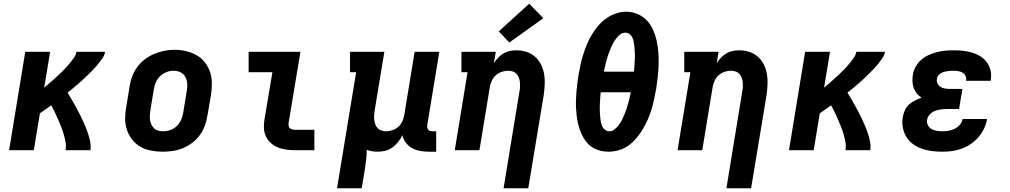

<svg xmlns="http://www.w3.org/2000/svg" viewBox="-20 -809 5440 1034"><path d="M29 0 116 -530H250L218 -337Q230 -347 243 -358Q256 -369 268 -380Q280 -391 292 -402Q304 -413 316 -425Q328 -437 339 -449Q350 -461 360.5 -474Q371 -487 380 -500.5Q389 -514 392 -530H546Q543 -512 532.5 -496.5Q522 -481 510 -466Q498 -451 485 -437.5Q472 -424 458.5 -410.5Q445 -397 431 -384Q417 -371 402.5 -358.5Q388 -346 373.5 -334Q359 -322 344 -310Q355 -292 365.5 -274Q376 -256 386 -238Q396 -220 405.5 -201.5Q415 -183 424 -164Q433 -145 441 -125.5Q449 -106 455.5 -85.5Q462 -65 466 -43.5Q470 -22 467 0H333Q337 -22 333 -44Q329 -66 323 -86.5Q317 -107 309 -127Q301 -147 292.5 -166.5Q284 -186 275 -205Q266 -224 256 -242Q241 -231 225.5 -220Q210 -209 195 -199L162 0Z M856 8Q824 8 793 2Q762 -4 736 -19Q710 -34 691.5 -57.5Q673 -81 663.5 -110Q654 -139 654 -170.5Q654 -202 660 -234L678 -344Q682 -372 692 -398.5Q702 -425 719.5 -448.5Q737 -472 760.5 -490Q784 -508 811 -519Q838 -530 865 -535.5Q892 -541 920 -541Q952 -541 982.5 -533.5Q1013 -526 1039 -511.5Q1065 -497 1083.5 -473Q1102 -449 1111.5 -420.5Q1121 -392 1121 -360Q1121 -328 1116 -296L1097 -186Q1093 -159 1083 -132Q1073 -105 1056 -81.5Q1039 -58 1015.5 -40Q992 -22 965 -11Q938 0 910.5 4Q883 8 856 8ZM858 -102Q878 -102 898 -109Q918 -116 933 -131Q948 -146 956 -165Q964 -184 967 -204L985 -314Q989 -334 988.5 -354.5Q988 -375 979.5 -392.5Q971 -410 953.5 -419Q936 -428 915 -428Q895 -428 876 -420.5Q857 -413 842 -398.5Q827 -384 819 -365Q811 -346 808 -326L790 -216Q788 -203 787 -189Q786 -175 788 -162.5Q790 -150 795.5 -138Q801 -126 810 -117.5Q819 -109 832 -105.5Q845 -102 858 -102Z M1569 0Q1546 0 1522.5 -3Q1499 -6 1478 -14.5Q1457 -23 1440 -37.5Q1423 -52 1413 -72.5Q1403 -93 1401.5 -116.5Q1400 -140 1404 -164L1447 -420H1319V-530H1598L1534 -146Q1533 -138 1534.5 -130.5Q1536 -123 1541.5 -118.5Q1547 -114 1554.5 -112Q1562 -110 1569 -110H1673V0Z M1795 205 1898 -420H1865V-530H2050L1998 -216Q1996 -203 1995 -190Q1994 -177 1995.5 -164.5Q1997 -152 2001 -140Q2005 -128 2013.5 -119Q2022 -110 2034 -106Q2046 -102 2059 -102Q2076 -102 2093.5 -108Q2111 -114 2125 -126Q2139 -138 2146.5 -155Q2154 -172 2157 -189L2213 -530H2346L2281 -136Q2280 -129 2281 -122.5Q2282 -116 2286 -111Q2290 -106 2296.5 -104Q2303 -102 2309 -102H2329V8H2291Q2267 8 2243.5 4Q2220 0 2200 -11Q2180 -22 2166 -40Q2152 -58 2147 -81Q2138 -62 2124.5 -45Q2111 -28 2093.5 -15Q2076 -2 2055 3Q2034 8 2014 8Q1999 8 1984 5.5Q1969 3 1955 -2Q1955 24 1952 50.5Q1949 77 1945 102L1928 205Z M2692 205 2777 -314Q2780 -327 2780.5 -340Q2781 -353 2780 -365.5Q2779 -378 2774.5 -390Q2770 -402 2762 -411Q2754 -420 2741.5 -424Q2729 -428 2716 -428Q2699 -428 2681.5 -422Q2664 -416 2650.5 -404Q2637 -392 2629 -375Q2621 -358 2618 -341L2562 0H2429L2498 -420H2465V-530H2650L2640 -469Q2650 -485 2663 -498.5Q2676 -512 2692 -521.5Q2708 -531 2725.5 -534.5Q2743 -538 2761 -538Q2789 -538 2815.5 -529.5Q2842 -521 2862 -503Q2882 -485 2894 -460.5Q2906 -436 2910.5 -409Q2915 -382 2913.5 -353Q2912 -324 2908 -296L2825 205ZM2723 -580 2666 -640 2830 -789 2906 -711Z M3256 8Q3235 8 3214.5 3Q3194 -2 3176 -12Q3158 -22 3144.5 -37Q3131 -52 3121 -69.5Q3111 -87 3104 -106.5Q3097 -126 3092.5 -146Q3088 -166 3085.5 -187Q3083 -208 3082 -229.5Q3081 -251 3082 -273Q3083 -295 3084.5 -316.5Q3086 -338 3089 -359.5Q3092 -381 3095 -403Q3100 -431 3106 -459Q3112 -487 3120.5 -514Q3129 -541 3140 -568Q3151 -595 3166 -620.5Q3181 -646 3200.5 -669Q3220 -692 3244.5 -709.5Q3269 -727 3297 -736.5Q3325 -746 3353 -746Q3385 -746 3414.5 -733Q3444 -720 3464.5 -698Q3485 -676 3497.5 -647.5Q3510 -619 3516.5 -589Q3523 -559 3525.5 -527Q3528 -495 3527 -462Q3526 -429 3522.5 -396.5Q3519 -364 3514 -332Q3509 -304 3503 -276Q3497 -248 3489 -221Q3481 -194 3469.5 -167.5Q3458 -141 3443 -115.5Q3428 -90 3408.5 -66.5Q3389 -43 3365 -25.5Q3341 -8 3312.5 0Q3284 8 3256 8ZM3232 -423H3394Q3395 -438 3396.5 -453Q3398 -468 3398.5 -483Q3399 -498 3399 -512.5Q3399 -527 3398 -542Q3397 -557 3395 -571.5Q3393 -586 3388.5 -599.5Q3384 -613 3373.5 -623Q3363 -633 3348 -633Q3332 -633 3319 -622.5Q3306 -612 3296 -598.5Q3286 -585 3279 -571Q3272 -557 3266 -542Q3260 -527 3255 -512.5Q3250 -498 3246 -483Q3242 -468 3238.5 -453Q3235 -438 3232 -423ZM3261 -102Q3277 -102 3290 -112.5Q3303 -123 3313 -136.5Q3323 -150 3330 -164Q3337 -178 3343 -193Q3349 -208 3354 -222.5Q3359 -237 3363 -252Q3367 -267 3370.5 -282Q3374 -297 3377 -312H3215Q3214 -297 3212.5 -282Q3211 -267 3210.5 -252Q3210 -237 3210 -222.5Q3210 -208 3211 -193Q3212 -178 3214 -163.5Q3216 -149 3220.5 -135.5Q3225 -122 3235.5 -112Q3246 -102 3261 -102Z M3892 205 3977 -314Q3980 -327 3980.5 -340Q3981 -353 3980 -365.5Q3979 -378 3974.5 -390Q3970 -402 3962 -411Q3954 -420 3941.5 -424Q3929 -428 3916 -428Q3899 -428 3881.5 -422Q3864 -416 3850.5 -404Q3837 -392 3829 -375Q3821 -358 3818 -341L3762 0H3629L3698 -420H3665V-530H3850L3840 -469Q3850 -485 3863 -498.5Q3876 -512 3892 -521.5Q3908 -531 3925.5 -534.5Q3943 -538 3961 -538Q3989 -538 4015.5 -529.5Q4042 -521 4062 -503Q4082 -485 4094 -460.5Q4106 -436 4110.5 -409Q4115 -382 4113.5 -353Q4112 -324 4108 -296L4025 205Z M4229 0 4316 -530H4450L4418 -337Q4430 -347 4443 -358Q4456 -369 4468 -380Q4480 -391 4492 -402Q4504 -413 4516 -425Q4528 -437 4539 -449Q4550 -461 4560.5 -474Q4571 -487 4580 -500.5Q4589 -514 4592 -530H4746Q4743 -512 4732.5 -496.5Q4722 -481 4710 -466Q4698 -451 4685 -437.5Q4672 -424 4658.5 -410.5Q4645 -397 4631 -384Q4617 -371 4602.5 -358.5Q4588 -346 4573.5 -334Q4559 -322 4544 -310Q4555 -292 4565.5 -274Q4576 -256 4586 -238Q4596 -220 4605.5 -201.5Q4615 -183 4624 -164Q4633 -145 4641 -125.5Q4649 -106 4655.5 -85.5Q4662 -65 4666 -43.5Q4670 -22 4667 0H4533Q4537 -22 4533 -44Q4529 -66 4523 -86.5Q4517 -107 4509 -127Q4501 -147 4492.5 -166.5Q4484 -186 4475 -205Q4466 -224 4456 -242Q4441 -231 4425.5 -220Q4410 -209 4395 -199L4362 0Z M5056 8Q5027 8 4999 4.5Q4971 1 4945 -8Q4919 -17 4897 -33Q4875 -49 4861 -72Q4847 -95 4842 -123Q4837 -151 4842 -179Q4845 -197 4853 -215Q4861 -233 4875.5 -246Q4890 -259 4907.5 -267.5Q4925 -276 4943 -283Q4929 -292 4918 -305Q4907 -318 4901 -334Q4895 -350 4894 -368.5Q4893 -387 4896 -405Q4899 -427 4910.5 -448.5Q4922 -470 4940 -486Q4958 -502 4980 -512Q5002 -522 5024.5 -528Q5047 -534 5070 -536Q5093 -538 5115 -538Q5141 -538 5166 -535.5Q5191 -533 5214.5 -526Q5238 -519 5258.5 -506.5Q5279 -494 5293.5 -475Q5308 -456 5314 -432Q5320 -408 5316 -383Q5316 -380 5315.5 -378Q5315 -376 5315 -374H5183Q5183 -375 5183 -375.5Q5183 -376 5183 -377Q5185 -389 5179.5 -400.5Q5174 -412 5163.5 -418Q5153 -424 5140.5 -426Q5128 -428 5115 -428Q5107 -428 5098 -427.5Q5089 -427 5080.5 -425.5Q5072 -424 5063 -421.5Q5054 -419 5046 -414Q5038 -409 5032.5 -401.5Q5027 -394 5026 -385Q5023 -372 5029 -359.5Q5035 -347 5046 -340.5Q5057 -334 5070.5 -332Q5084 -330 5098 -330H5163L5145 -222H5080Q5070 -222 5059 -221Q5048 -220 5037.5 -218Q5027 -216 5016 -212Q5005 -208 4996 -201Q4987 -194 4980.5 -184.5Q4974 -175 4973 -164Q4970 -149 4977 -135Q4984 -121 4997 -114Q5010 -107 5025 -104.5Q5040 -102 5056 -102Q5072 -102 5089 -105Q5106 -108 5121.5 -115.5Q5137 -123 5149 -137Q5161 -151 5164 -168H5296Q5291 -141 5279.5 -116.5Q5268 -92 5250 -71Q5232 -50 5208.5 -34Q5185 -18 5159.5 -8.5Q5134 1 5107.5 4.5Q5081 8 5056 8Z"/></svg>

Font: Iosevka Curly Slab XBdExObl
Style: Regular
Weight: 800
Width: 7
Italic angle: -9°
Monospace: yes
Designer: Belleve Invis
Foundry: Belleve Invis
Version: Version 11.1.0; ttfautohint (v1.8.3)